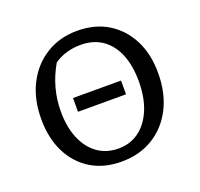

<svg xmlns="http://www.w3.org/2000/svg" viewBox="-118 -793 969 932"><g transform="rotate(-20 366.0 -326.5)"><path d="M241 -291V-362H489V-291ZM358 9Q268 9 201.5 -31.5Q135 -72 98 -145.5Q61 -219 61 -318Q61 -420 100 -497Q139 -574 209 -618Q279 -662 371 -662Q462 -662 529 -621Q596 -580 633.5 -507Q671 -434 671 -336Q671 -233 632 -155.5Q593 -78 522.5 -34.5Q452 9 358 9ZM366 -56Q427 -56 472.5 -89.5Q518 -123 543.5 -184.5Q569 -246 569 -330Q569 -411 544.5 -470Q520 -529 474 -560.5Q428 -592 363 -592Q326 -592 290.5 -582Q255 -572 226 -551Q163 -443 163 -320Q163 -240 188 -180.5Q213 -121 258.5 -88.5Q304 -56 366 -56Z"/></g></svg>

Font: Piazzolla 24pt Medium
Style: Regular
Weight: 500
Designer: Juan Pablo del Peral
Foundry: Huerta Tipografica
Version: Version 2.005